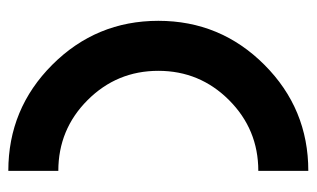

<svg xmlns="http://www.w3.org/2000/svg" viewBox="-166 -576 743 450"><g transform="rotate(90 205.0 -351.5)"><path d="M380.9 -117.2V0Q235.4 0 132.3 -103Q29.3 -206.1 29.3 -351.6Q29.3 -497.1 132.3 -600.1Q235.4 -703.1 380.9 -703.1V-585.9Q283.7 -585.9 215.1 -517.3Q146.5 -448.7 146.5 -351.6Q146.5 -254.4 215.1 -185.8Q283.7 -117.2 380.9 -117.2Z"/></g></svg>

Font: Gerhaus
Style: Regular
Weight: 400
Designer: GGBotNet
Foundry: GGBotNet
Version: 1.01